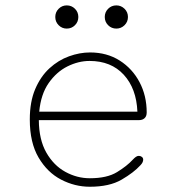

<svg xmlns="http://www.w3.org/2000/svg" viewBox="-20 -682 659 712"><path d="M313 10.5Q257.5 10.5 206.5 -16Q155.5 -42.5 123 -97.8Q90.5 -153 90.5 -239Q90.5 -304.5 110.5 -351.5Q130.5 -398.5 163.5 -428.8Q196.5 -459 236 -473.2Q275.5 -487.5 314 -487.5Q376.5 -487.5 423.8 -457.5Q471 -427.5 497.5 -377.2Q524 -327 524 -265Q524 -251 516.2 -243.8Q508.5 -236.5 495 -236.5H124Q124.5 -164 151.8 -116.2Q179 -68.5 222.2 -44.8Q265.5 -21 313 -21Q377 -21 414 -43.8Q451 -66.5 472 -89.5Q478.5 -96.5 483.8 -100.2Q489 -104 495 -104Q501 -104 506 -100.2Q511 -96.5 511 -90Q511 -85 508.5 -79.8Q506 -74.5 500.5 -69Q476 -42 431 -15.8Q386 10.5 313 10.5ZM125.5 -268H489.5Q486 -353.5 439 -404.8Q392 -456 312 -456Q271 -456 230.2 -435.8Q189.5 -415.5 160.5 -374Q131.5 -332.5 125.5 -268ZM227.5 -576Q210 -576 197.5 -588.5Q185 -601 185 -619Q185 -637 197.5 -649.5Q210 -662 227.5 -662Q245.5 -662 258 -649.5Q270.5 -637 270.5 -619Q270.5 -601 258 -588.5Q245.5 -576 227.5 -576ZM411.5 -576Q393.5 -576 381 -588.5Q368.5 -601 368.5 -619Q368.5 -637 381 -649.5Q393.5 -662 411.5 -662Q429 -662 441.8 -649.5Q454.5 -637 454.5 -619Q454.5 -601 441.8 -588.5Q429 -576 411.5 -576Z"/></svg>

Font: Sono ExtraLight Monospace ExtraLight
Style: Regular
Weight: 250
Version: Version 2.112